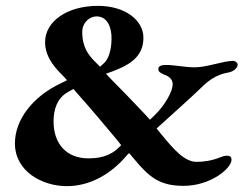

<svg xmlns="http://www.w3.org/2000/svg" viewBox="-20 -620 839 656"><path d="M208 16C285 16 357 -22 415 -91L421 -97L439 -76C490 -14 527 15 607 15C700 15 771 -45 771 -74C771 -86 764 -88 754 -88C746 -88 738 -84 731 -82C704 -71 675 -67 652 -67C611 -67 575 -108 533 -159L515 -181C554 -217 627 -281 667 -320C688 -341 717 -365 759 -372C778 -375 792 -388 792 -399C792 -405 785 -412 776 -412C743 -412 687 -390 646 -390C612 -390 575 -398 550 -398C536 -398 521 -397 521 -384C521 -373 531 -370 541 -365C556 -360 570 -350 570 -332C570 -309 545 -261 506 -224L492 -211L474 -231C439 -268 399 -310 362 -347L342 -368L364 -376C429 -400 470 -430 470 -491C470 -552 406 -600 315 -600C208 -600 134 -546 134 -476C134 -417 180 -377 201 -355L209 -346L189 -336C89 -289 31 -209 31 -130C31 -34 125 16 208 16ZM322 -392 302 -412C284 -431 261 -457 261 -511C261 -542 285 -564 310 -564C347 -564 362 -526 361 -487C361 -453 352 -417 333 -402ZM281 -79C209 -79 163 -127 163 -205C163 -246 175 -285 213 -306L231 -316L243 -302C291 -248 335 -196 379 -143L394 -124L387 -117C354 -84 315 -79 281 -79Z"/></svg>

Font: EB Garamond
Style: Bold
Weight: 700
Designer: Georg Duffner and Octavio Pardo
Foundry: Georg Duffner
Version: Version 1.000;PS 001.000;hotconv 1.0.88;makeotf.lib2.5.64775